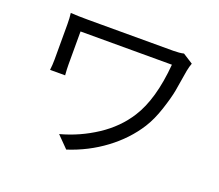

<svg xmlns="http://www.w3.org/2000/svg" viewBox="-122 -880 1244 1090"><g transform="rotate(20 500.0 -335.5)"><path d="M876 -667Q869 -649 863 -620Q850 -537 841.5 -491Q833 -445 809 -372Q785 -299 752 -247Q691 -151 592.5 -77.5Q494 -4 373 35L305 -34Q420 -65 519 -130Q618 -195 677 -288Q754 -408 772 -623H220V-423Q220 -395 223 -359H132Q136 -391 136 -423V-636Q136 -674 132 -703Q173 -700 239 -700H752Q790 -700 815 -706Z"/></g></svg>

Font: Noto Sans SC
Style: Regular
Weight: 400
Designer: Ryoko NISHIZUKA  (kana, bopomofo & ideographs); Paul D. Hunt (Latin, Greek & Cyrillic); Sandoll Communications , Soo-you
Foundry: Adobe
Version: Version 2.002;hotconv 1.0.116;makeotfexe 2.5.65601